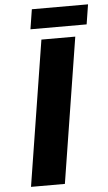

<svg xmlns="http://www.w3.org/2000/svg" viewBox="-60 -939 548 977"><g transform="rotate(-5 214.0 -450.0)"><path d="M176 -742H349L231 0H58ZM141 -900H428L412 -799H125Z"/></g></svg>

Font: Exo ExtraBold
Style: Italic
Weight: 800
Italic angle: -9°
Designer: Natanael Gama
Foundry: Natanael Gama
Version: Version 1.500; ttfautohint (v1.6)